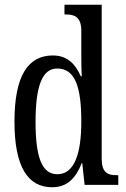

<svg xmlns="http://www.w3.org/2000/svg" viewBox="-20 -780 533 810"><path d="M200 10C264 10 300 -29 325 -92H327L337 0H479V-41H471C434 -41 409 -52 409 -111V-760H252V-719H258C293 -719 323 -710 323 -650V-563C323 -526 323 -489 325 -458H321C298 -510 264 -546 203 -546C98 -546 41 -460 41 -267C41 -75 98 10 200 10ZM222 -45C156 -45 130 -118 130 -266C130 -411 156 -491 221 -491C298 -491 323 -411 323 -267C323 -132 294 -45 222 -45Z"/></svg>

Font: Noto Serif Myanmar ExtCond
Style: Regular
Weight: 400
Width: 2
Designer: Ben Mitchell and the Monotype Design Team
Foundry: Monotype Imaging Inc.
Version: Version 2.106